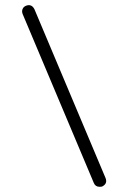

<svg xmlns="http://www.w3.org/2000/svg" viewBox="-20 -719 488 737"><path d="M372 -3Q369 -2 362 -2Q346 -2 340 -17L67 -665Q63 -675 66.5 -684Q70 -693 80 -697Q101 -705 112 -684L385 -36Q394 -14 372 -3Z"/></svg>

Font: Quicksand
Style: Regular
Weight: 400
Designer: Andrew Paglinawan
Foundry: Andrew Paglinawan
Version: 1.002